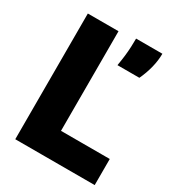

<svg xmlns="http://www.w3.org/2000/svg" viewBox="-163 -772 801 873"><g transform="rotate(30 237.0 -335.5)"><path d="M49 0V-660H210V0ZM77 0V-137H466V0ZM283 -524Q288 -553 291 -578.5Q294 -604 295 -627.5Q296 -651 296 -671H434Q434 -636 424.5 -598Q415 -560 398 -524Z"/></g></svg>

Font: Bricolage Grotesque 72pt ExtraBold
Style: Regular
Weight: 800
Designer: Mathieu Triay
Foundry: Atelier Triay
Version: Version 1.001;gftools[0.9.33.dev8+g029e19f]